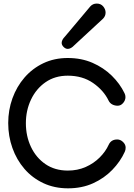

<svg xmlns="http://www.w3.org/2000/svg" viewBox="-20 -1030 738 1061"><path d="M514.6 -1010.3Q537.1 -1010.3 550.3 -994.6Q563.5 -979 563.5 -960.4Q563.5 -941.4 549.8 -927.2L391.6 -780.8Q372.1 -759.8 354.5 -759.8Q342.3 -759.8 331.5 -770.5Q320.8 -781.2 320.8 -793Q320.8 -810.1 340.3 -829.6L479 -994.6Q493.2 -1010.3 514.6 -1010.3ZM627.9 -259.3Q645.5 -259.3 659.9 -245.4Q674.3 -231.4 674.3 -214.4Q674.3 -200.7 669.4 -190.9Q645 -137.2 600.3 -91.1Q555.7 -44.9 494.1 -17.1Q432.6 10.7 356 10.7Q280.3 10.7 219.2 -18.1Q158.2 -46.9 115 -96.9Q71.8 -147 48.6 -212.2Q25.4 -277.3 25.4 -350.1Q25.4 -421.9 48.8 -486.8Q72.3 -551.8 115.7 -601.8Q159.2 -651.9 219.7 -680.7Q280.3 -709.5 354.5 -709.5Q429.7 -709.5 491 -682.9Q552.2 -656.2 597.4 -612.1Q642.6 -567.9 668 -515.1Q673.3 -504.9 673.3 -493.7Q673.3 -475.6 660.4 -460.7Q647.5 -445.8 630.4 -445.8Q613.8 -445.8 600.3 -452.9Q586.9 -460 580.1 -474.1Q552.7 -530.8 494.4 -571.3Q436 -611.8 354.5 -611.8Q283.7 -611.8 231.7 -575.7Q179.7 -539.6 151.4 -479.7Q123 -419.9 123 -349.1Q123 -277.8 151.1 -218.3Q179.2 -158.7 231.2 -123Q283.2 -87.4 355 -87.4Q408.7 -87.4 453.4 -107.2Q498 -127 530.8 -159.7Q563.5 -192.4 580.6 -230Q593.8 -259.3 627.9 -259.3Z"/></svg>

Font: Manjari
Style: Bold
Weight: 700
Designer: Santhosh Thottingal <santhosh.thottingal@gmail.com>
Version: Version 2.000